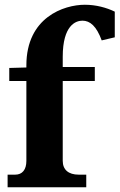

<svg xmlns="http://www.w3.org/2000/svg" viewBox="-20 -788 503 808"><path d="M19 -502V-447H91V-111C91 -74 74 -53 44 -53H12V0H343V-53H311C268 -53 244 -74 244 -111V-447H379V-506H244V-549C244 -682 299 -701 327 -701C359 -701 386 -678 408 -618L463 -631V-739C428 -756 384 -768 337 -768C249 -768 91 -715 91 -513V-504Z"/></svg>

Font: LT Superior Serif ExtraBold
Style: Regular
Weight: 800
Designer: Daniel Lyons
Foundry: LyonsType
Version: Version 2.120;FEAKit 1.0